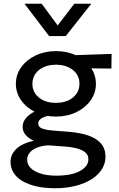

<svg xmlns="http://www.w3.org/2000/svg" viewBox="-20 -777 634 1022"><path d="M273 225Q218 225 174.2 215Q130.5 205 99.5 186.8Q68.5 168.5 52.2 142.5Q36 116.5 36 84.5Q36 58 50 35.8Q64 13.5 91.5 -2.8Q119 -19 159.5 -27.5Q130 -42 115.2 -60.2Q100.5 -78.5 100.5 -102.5Q100.5 -123 112.5 -140.8Q124.5 -158.5 146.2 -172.8Q168 -187 198.2 -196.2Q228.5 -205.5 265 -208L287.5 -165Q255.5 -165 232.2 -159.5Q209 -154 196.2 -143.8Q183.5 -133.5 183.5 -119.5Q183.5 -100.5 204.8 -92.8Q226 -85 262 -82L346 -75.5Q408.5 -70.5 452 -55Q495.5 -39.5 518.5 -12Q541.5 15.5 541.5 57.5Q541.5 93 522.2 123.8Q503 154.5 467.5 177Q432 199.5 382.5 212.2Q333 225 273 225ZM280 158Q359.5 158 405 133.5Q450.5 109 450.5 70.5Q450.5 41 419.2 24.2Q388 7.5 325 3L236 -3.5Q201 -1 176 9.2Q151 19.5 137.8 36Q124.5 52.5 124.5 73.5Q124.5 98.5 143.5 117.5Q162.5 136.5 197.2 147.2Q232 158 280 158ZM277.5 -156.5Q217.5 -156.5 169.2 -179.8Q121 -203 92.8 -242.5Q64.5 -282 64.5 -331Q64.5 -379.5 92.8 -419Q121 -458.5 169.5 -481.8Q218 -505 277.5 -505Q337.5 -505 385.8 -481.8Q434 -458.5 462.2 -419Q490.5 -379.5 490.5 -331Q490.5 -282 462.2 -242.5Q434 -203 386 -179.8Q338 -156.5 277.5 -156.5ZM277.5 -229.5Q314.5 -229.5 342.8 -242.2Q371 -255 387 -277.8Q403 -300.5 403 -331Q403 -376 368.2 -404.2Q333.5 -432.5 277.5 -432.5Q240.5 -432.5 212.2 -419.5Q184 -406.5 168.2 -383.8Q152.5 -361 152.5 -331Q152.5 -286 187.2 -257.8Q222 -229.5 277.5 -229.5ZM355 -414.5 321 -481.5 574 -490 573 -412ZM241.5 -585 110.5 -757H202L287 -641.5L375.5 -757H466L330 -585Z"/></svg>

Font: Geologica Roman Light
Style: Regular
Weight: 300
Designer: Sindre Bremnes, Frode Helland
Foundry: Monokrom Skriftforlag AS
Version: Version 1.010;gftools[0.9.28]